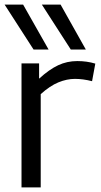

<svg xmlns="http://www.w3.org/2000/svg" viewBox="-30 -810 435 830"><path d="M139 -536V-470Q183 -510 221.5 -528Q260 -546 304 -546Q346 -546 382 -535L368 -459Q329 -469 294 -469Q259 -469 222.5 -454Q186 -439 146 -403V0H63V-536ZM115 -596 -10 -790H70L180 -596ZM276 -596 151 -790H232L341 -596Z"/></svg>

Font: Georama
Style: Regular
Weight: 400
Designer: Jean-Baptiste Levee
Foundry: Production Type
Version: Version 1.000